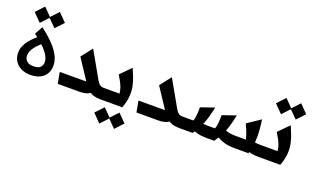

<svg xmlns="http://www.w3.org/2000/svg" viewBox="-100 -1320 3502 2136"><g transform="rotate(20 1651.0 -251.5)"><path d="M238 11Q176 11 129 -13Q82 -37 56 -78.5Q30 -120 30 -174Q30 -220 47.5 -259Q65 -298 91.5 -330Q118 -362 147.5 -388.5Q177 -415 201 -436L262 -374Q228 -342 198.5 -311.5Q169 -281 151.5 -248Q134 -215 134 -177Q134 -141 161 -116Q188 -91 238 -91Q298 -91 321.5 -115.5Q345 -140 345 -177Q345 -200 334.5 -227Q324 -254 300 -286Q276 -318 235 -356Q194 -394 134 -438L187 -534Q261 -478 311.5 -428.5Q362 -379 392 -335Q422 -291 435.5 -251Q449 -211 449 -174Q449 -90 394 -39.5Q339 11 238 11ZM142.3 -568.7 48 -664 137.7 -760 232 -664ZM316.3 -568.7 222 -664 311.7 -760 406 -664Z M562.7 0 538.3 -132.7H822Q868 -132.7 888.2 -141.8Q908.3 -151 916.7 -164.7L956 -54Q950.3 -33.7 928.3 -22Q906.3 -10.3 877.8 -5.2Q849.3 0 822 0ZM695.3 -371.3 798.7 -503.7 974.3 -193.7Q988.3 -169.3 1001 -155.8Q1013.7 -142.3 1028.8 -137.5Q1044 -132.7 1065 -132.7H1075V0H1065Q1023.7 0 989.2 -9.8Q954.7 -19.7 923.8 -46Q893 -72.3 859.7 -122.3Z M1075 0V-132.7H1246Q1241.3 -175 1228.8 -207.7Q1216.3 -240.3 1199.8 -269.7Q1183.3 -299 1164.3 -330.7L1285.3 -453.3Q1304 -409.3 1323.2 -361.5Q1342.3 -313.7 1353.7 -259.2Q1365 -204.7 1360.2 -140.7Q1355.3 -76.7 1326 0ZM1148.3 257 1054 161 1143.7 65.7 1238 161ZM1322.3 257 1228 161 1317.7 65.7 1412 161Z M1494.7 0 1470.3 -132.7H1754Q1800 -132.7 1820.2 -141.8Q1840.3 -151 1848.7 -164.7L1888 -54Q1882.3 -33.7 1860.3 -22Q1838.3 -10.3 1809.8 -5.2Q1781.3 0 1754 0ZM1627.3 -371.3 1730.7 -503.7 1906.3 -193.7Q1920.3 -169.3 1933 -155.8Q1945.7 -142.3 1960.8 -137.5Q1976 -132.7 1997 -132.7H2007V0H1997Q1955.7 0 1921.2 -9.8Q1886.7 -19.7 1855.8 -46Q1825 -72.3 1791.7 -122.3Z M2650.3 0Q2588.3 0 2543.2 -12Q2498 -24 2466.2 -41.2Q2434.3 -58.3 2410.3 -74.7L2482 -160Q2534 -132.7 2616 -132.7H2742.7Q2735 -163 2726.5 -187.7Q2718 -212.3 2707 -239.5Q2696 -266.7 2679 -302.3L2834 -406Q2843 -344.3 2848.2 -279.2Q2853.3 -214 2848.3 -144.7Q2843.3 -75.3 2820 0ZM2007 0V-132.7H2118.7Q2126.7 -145 2131.2 -172.2Q2135.7 -199.3 2137.5 -232.7Q2139.3 -266 2138.7 -295.7L2299 -351Q2286 -288.3 2273.2 -241.7Q2260.3 -195 2245 -156.5Q2229.7 -118 2209 -80.7Q2188.3 -43.3 2159.7 0ZM2327.7 0Q2261.7 0 2214.8 -12Q2168 -24 2136.8 -40.5Q2105.7 -57 2087.7 -70L2144.7 -166Q2200 -132.7 2289.3 -132.7H2374.7Q2382.7 -145 2387.2 -172.2Q2391.7 -199.3 2393.5 -232.7Q2395.3 -266 2394.7 -295.7L2555 -351Q2542 -288.3 2529.2 -241.7Q2516.3 -195 2501 -156.5Q2485.7 -118 2465 -80.7Q2444.3 -43.3 2415.7 0ZM2940 0Q2891.3 0 2853.2 -7.8Q2815 -15.7 2785.7 -28.5Q2756.3 -41.3 2733.3 -54.7L2785.7 -155.7Q2802.3 -148.7 2821.5 -143.2Q2840.7 -137.7 2862.8 -135.2Q2885 -132.7 2909 -132.7H2946.3V0Z M2946 0V-132.7H3117Q3112.3 -175 3099.8 -207.7Q3087.3 -240.3 3070.8 -269.7Q3054.3 -299 3035.3 -330.7L3156.3 -453.3Q3175 -409.3 3194.2 -361.5Q3213.3 -313.7 3224.7 -259.2Q3236 -204.7 3231.2 -140.7Q3226.3 -76.7 3197 0ZM3012.3 -531.7 2918 -627 3007.7 -723 3102 -627ZM3186.3 -531.7 3092 -627 3181.7 -723 3276 -627Z"/></g></svg>

Font: Lexend Medium
Style: Regular
Weight: 500
Designer: Bonnie Shaver-Troup, Thomas Jockin
Foundry: Lexend
Version: Version 1.005